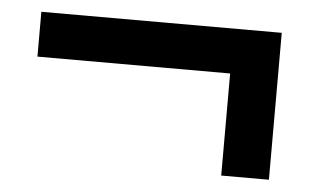

<svg xmlns="http://www.w3.org/2000/svg" viewBox="-34 -466 648 401"><g transform="rotate(5 290.0 -266.0)"><path d="M442 -112V-326H38V-420H542V-112Z"/></g></svg>

Font: Noto Sans JP SemiBold
Style: Regular
Weight: 600
Designer: Ryoko NISHIZUKA  (kana, bopomofo & ideographs); Paul D. Hunt (Latin, Greek & Cyrillic); Sandoll Communications , Soo-you
Foundry: Adobe
Version: Version 2.004-H2;hotconv 1.0.118;makeotfexe 2.5.65603